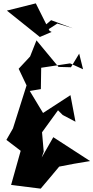

<svg xmlns="http://www.w3.org/2000/svg" viewBox="-20 -1022 556 1142"><path d="M429 -298 399 -456 236 -350 157 -481 223 -492 225 -619 397 -645 474 -610 451 -703 402 -622 328 -624 197 -782 159 -686 91 -613 138 -514 57 -258 18 -190 103 -125 46 78 222 100C259 57 295 13 332 -31C387 -42 450 -54 516 -64L297 -206L228 -85L240 -120L230 -235L325 -366L353 -338ZM274 -840 193 -1002 21 -959 217 -802 287 -832 264 -845 321 -882 413 -854 284 -902 221 -848Z"/></svg>

Font: Asimov Silicon
Style: Regular
Weight: 400
Designer: Google
Version: Version 2.000980; 2014